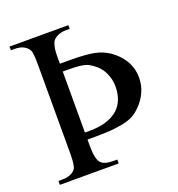

<svg xmlns="http://www.w3.org/2000/svg" viewBox="-122 -763 800 864"><g transform="rotate(-20 278.0 -331.0)"><path d="M518.6 -332Q518.6 -295.4 504.2 -263.7Q489.7 -231.9 465.8 -207.5Q453.1 -194.3 438 -183.6Q422.9 -172.9 398.4 -165.3Q374 -157.7 336.2 -153.3Q298.3 -148.9 239.7 -148.9H205.1V-119.1Q205.1 -55.7 222.2 -36.6Q238.3 -18.6 280.3 -18.6H300.3V0H18.6V-18.6H35.6Q82.5 -18.6 101.1 -44.9Q110.8 -59.1 110.8 -117.7V-542Q110.8 -569.8 109.1 -586.7Q107.4 -603.5 105 -608.9Q99.6 -623 82 -633.8Q64.5 -644.5 36.6 -644.5H18.6V-662.1H300.3V-644.5H280.3Q272 -644.5 262 -642.6Q252 -640.6 242.4 -636.5Q232.9 -632.3 225.1 -625.5Q217.3 -618.7 213.9 -608.9Q211.4 -601.1 209.7 -594.5Q208 -587.9 207 -580.8Q206.1 -573.7 205.6 -565.2Q205.1 -556.6 205.1 -544.4V-512.2H241.7Q285.6 -512.2 316.2 -510.3Q346.7 -508.3 368.7 -503.9Q390.6 -499.5 407 -492.2Q423.3 -484.9 439 -474.6Q455.6 -462.9 470.2 -448.2Q484.9 -433.6 495.6 -415.8Q506.3 -397.9 512.5 -377Q518.6 -356 518.6 -332ZM205.1 -182.6H227.1Q275.9 -182.6 309.8 -194.1Q343.8 -205.6 365 -225.3Q386.2 -245.1 395.8 -272.2Q405.3 -299.3 405.3 -331.1Q405.3 -366.2 390.1 -397.7Q375 -429.2 345.2 -449.7Q336.4 -455.6 328.9 -460.2Q321.3 -464.8 309.1 -468Q296.9 -471.2 278.1 -472.9Q259.3 -474.6 228 -474.6H205.1Z"/></g></svg>

Font: Tai Heritage Pro
Style: Regular
Weight: 400
Designer: Faah Baccam, Walt Agee, Victor Gaultney, Annie Olsen
Foundry: SIL International
Version: Version 2.600